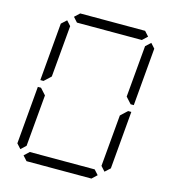

<svg xmlns="http://www.w3.org/2000/svg" viewBox="-140 -1113 1096 1226"><g transform="rotate(15 408.0 -500.0)"><path d="M92 -64 64 -95 97 -477H118L127 -467L155 -436L125 -95ZM232 -938 204 -969 237 -1000H666L694 -969L661 -938ZM133 -533 122 -523H101L134 -905L168 -936L196 -905L166 -564ZM724 -936 752 -905 719 -523H698L689 -533L661 -564L691 -905ZM683 -467 694 -477H715L682 -95L648 -64L620 -95L650 -436ZM612 -31 579 0H150L122 -31L155 -62H584Z"/></g></svg>

Font: DSEG7 Classic Mini
Style: Light Italic
Weight: 300
Italic angle: -5°
Designer: Keshikan(Twitter:@keshinomi_88pro)
Version: Version 0.46